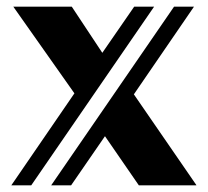

<svg xmlns="http://www.w3.org/2000/svg" viewBox="-20 -558 625 578"><path d="M571 0H398L296 -148L194 0H134L504 -538H564L383 -274L571 -1ZM384 -538H444L74 0H14L204 -277L20 -538H196L288 -399Z"/></svg>

Font: Balans
Style: Regular
Weight: 400
Designer: Thomas Breure
Foundry: Thomas Breure
Version: Version 2.001